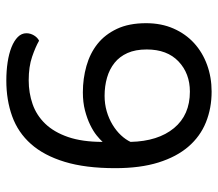

<svg xmlns="http://www.w3.org/2000/svg" viewBox="-60 -600 673 592"><g transform="rotate(90 276.0 -303.5)"><path d="M82 -49Q82 -61 88.5 -72Q95 -83 105 -88Q124 -77 154.5 -66.5Q185 -56 227 -56Q266 -56 300.5 -68Q335 -80 361 -107Q387 -134 402 -177.5Q417 -221 417 -284Q410 -276 397 -265.5Q384 -255 364.5 -245.5Q345 -236 320 -229.5Q295 -223 264 -223Q222 -223 183 -234Q144 -245 115 -268Q86 -291 68.5 -328Q51 -365 51 -418Q51 -465 67.5 -502.5Q84 -540 112.5 -566Q141 -592 179.5 -606Q218 -620 262 -620Q313 -620 356.5 -602.5Q400 -585 431.5 -548.5Q463 -512 480.5 -456Q498 -400 498 -323Q498 -231 478.5 -167Q459 -103 423.5 -63Q388 -23 338 -5Q288 13 228 13Q198 13 171.5 9Q145 5 125 -3Q105 -11 93.5 -22.5Q82 -34 82 -49ZM275 -290Q300 -290 322.5 -296.5Q345 -303 364 -314.5Q383 -326 396.5 -340.5Q410 -355 417 -370Q415 -455 374.5 -504Q334 -553 262 -553Q206 -553 169 -518Q132 -483 132 -420Q132 -385 143 -360.5Q154 -336 173.5 -320.5Q193 -305 219 -297.5Q245 -290 275 -290Z"/></g></svg>

Font: Baloo Bhai 2
Style: Regular
Weight: 400
Designer: Supriya Tembe, Noopur Datye and Ek Type
Foundry: Ek Type
Version: Version 1.640;PS 1.000;hotconv 16.6.51;makeotf.lib2.5.65220;